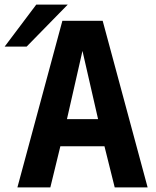

<svg xmlns="http://www.w3.org/2000/svg" viewBox="-60 -820 682 840"><path d="M98.6 -799.8H236.3L56.6 -616.2H-39.6ZM212.9 -729H389.2L585.9 0H441.9L397 -180.2H204.1L160.2 0H16.1ZM369.1 -298.8 300.8 -597.2 232.9 -298.8Z"/></svg>

Font: Hack
Style: Bold
Weight: 700
Monospace: yes
Designer: Christopher Simpkins
Foundry: Christopher Simpkins
Version: Version 2.017